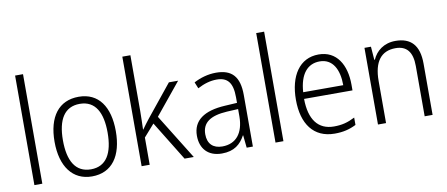

<svg xmlns="http://www.w3.org/2000/svg" viewBox="-68 -1031 3057 1312"><g transform="rotate(-10 1460.5 -375.0)"><path d="M136 0V-760H81V0Z M693 -267C693 -436 621 -542 483 -542C345 -542 268 -441 268 -267C268 -96 346 10 480 10C620 10 693 -96 693 -267ZM326 -267C326 -411 376 -493 482 -493C591 -493 636 -404 636 -267C636 -124 588 -39 481 -39C374 -39 326 -125 326 -267Z M881 -373V-760H825V0H881V-189L955 -273L1123 0H1187L993 -313L1172 -532H1108L930 -312C913 -291 895 -266 880 -245H878C879 -288 881 -331 881 -373Z M1436 -541C1380 -541 1326 -525 1281 -501L1299 -457C1344 -481 1388 -494 1432 -494C1506 -494 1542 -455 1542 -352V-313L1458 -308C1312 -300 1233 -245 1233 -139C1233 -49 1286 10 1381 10C1468 10 1512 -30 1543 -87H1545L1554 0H1597V-358C1597 -485 1546 -541 1436 -541ZM1464 -266 1542 -270V-217C1541 -105 1489 -37 1392 -37C1329 -37 1291 -72 1291 -139C1291 -219 1347 -259 1464 -266Z M1809 0V-760H1754V0Z M2148 -542C2015 -542 1942 -429 1942 -263C1942 -97 2017 10 2164 10C2223 10 2267 -1 2313 -24V-75C2262 -49 2222 -39 2167 -39C2058 -39 1999 -116 1998 -260H2334V-300C2334 -437 2273 -542 2148 -542ZM2147 -494C2237 -494 2278 -415 2278 -306H2000C2008 -430 2062 -494 2147 -494Z M2681 -542C2600 -542 2546 -497 2521 -440H2517L2510 -532H2465V0H2521V-292C2521 -427 2574 -493 2673 -493C2749 -493 2789 -448 2789 -349V0H2844V-356C2844 -484 2787 -542 2681 -542Z"/></g></svg>

Font: Noto Sans Armenian SemiCondensed Light
Style: Regular
Weight: 300
Width: 4
Designer: Monotype Design Team
Foundry: Monotype Imaging Inc.
Version: Version 2.008